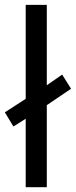

<svg xmlns="http://www.w3.org/2000/svg" viewBox="-29 -780 316 800"><path d="M166 -424.8 230 -469.2 267.1 -410.2 166 -341.8V0H78.1V-285.2L26.9 -252.9L-8.8 -312L78.1 -368.2V-759.8H166Z"/></svg>

Font: NotoSans
Style: Regular
Weight: 400
Designer: Monotype Design team
Foundry: Monotype Imaging Inc.
Version: Version 1.04; ttfautohint (v1.4.1)